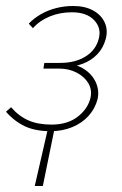

<svg xmlns="http://www.w3.org/2000/svg" viewBox="-29 -433 408 641"><path d="M87 188 132 -8H154L114 188ZM140 5Q89 5 54 -11.5Q19 -28 -9 -60L8 -75Q34 -45 66 -31Q98 -17 143 -17Q196 -17 230 -43Q264 -69 273 -106Q279 -133 266 -155Q253 -177 227 -190.5Q201 -204 169 -204H116L119 -223H172Q223 -223 257.5 -245Q292 -267 301 -305Q310 -340 285 -366Q260 -392 211 -392Q171 -392 137 -378Q103 -364 81 -339L67 -354Q84 -372 107.5 -385.5Q131 -399 158.5 -406Q186 -413 215 -413Q255 -413 282 -398Q309 -383 320.5 -358Q332 -333 324 -303Q316 -273 296 -252Q276 -231 247 -220Q218 -209 183 -209L185 -220Q222 -221 250 -203.5Q278 -186 290.5 -159Q303 -132 297 -103Q289 -71 267 -46.5Q245 -22 212 -8.5Q179 5 140 5Z"/></svg>

Font: Ysabeau Infant Thin
Style: Italic
Weight: 250
Italic angle: -12°
Designer: Christian Thalmann (Catharsis Fonts)
Version: Version 2.001;gftools[0.9.30]; featfreeze: ss01,ss02,lnum